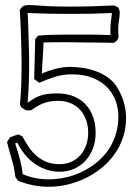

<svg xmlns="http://www.w3.org/2000/svg" viewBox="-20 -691 540 743"><path d="M82.5 -263.7 63.5 -273.9Q61.5 -276.9 60.1 -280Q58.6 -283.2 57.1 -286.1Q61 -325.2 62.3 -364.3Q63.5 -403.3 63.5 -442.9Q63.5 -451.2 63.2 -467.8Q63 -484.4 62.5 -504.9Q62 -525.4 61.3 -548.1Q60.5 -570.8 59.8 -591.3Q59.1 -611.8 58.1 -627.9Q57.1 -644 56.2 -651.4Q64.5 -665 71.5 -668.2Q78.6 -671.4 89.8 -671.4Q107.4 -671.4 127.4 -669.7Q147.5 -668 168 -667Q210.4 -665.5 252.4 -665.5Q294.9 -665.5 336.7 -666.7Q378.4 -668 421.4 -669.9Q425.3 -668 429.4 -666.3Q433.6 -664.6 437.5 -662.1Q440.9 -656.7 442.1 -651.6Q443.4 -646.5 443.4 -641.1Q443.4 -629.9 440.4 -612.3Q437.5 -594.7 437.5 -576.7Q437.5 -562 439 -547.9Q436 -537.6 432.4 -533.9Q428.7 -530.3 419.9 -524.9Q416 -525.4 400.9 -525.6Q385.7 -525.9 365.2 -526.1Q344.7 -526.4 321.5 -526.6Q298.3 -526.9 278.3 -527.1Q258.3 -527.3 244.1 -527.6Q230 -527.8 228 -527.8L148.4 -526.9Q147.9 -506.3 147 -492.7Q146 -479 145.3 -466.8Q144.5 -454.6 143.6 -440.9Q142.6 -427.2 142.1 -406.7Q168.9 -418 196 -425Q223.1 -432.1 252.4 -432.1Q276.4 -432.1 302.5 -428Q328.6 -423.8 352.8 -414.8Q377 -405.8 397.9 -390.9Q418.9 -376 432.6 -354Q450.7 -325.2 459.2 -295.2Q467.8 -265.1 467.8 -234.4Q467.8 -193.8 455.8 -158.4Q443.8 -123 422.6 -93.5Q401.4 -64 372.8 -40.8Q344.2 -17.6 311 -1.5Q277.8 14.6 241.7 23.2Q205.6 31.7 168.9 31.7Q138.2 31.7 109.4 26.1Q80.6 20.5 49.8 8.8L39.6 -5.9Q35.6 -40.5 25.6 -74Q15.6 -107.4 7.3 -141.1Q10.3 -146 12.9 -150.6Q15.6 -155.3 18.6 -159.7Q26.9 -162.6 34.7 -165.5Q42.5 -168.5 50.8 -170.9Q54.7 -168.9 58.8 -167.2Q63 -165.5 66.9 -163.1Q77.6 -142.6 90.6 -123Q103.5 -103.5 120.6 -88.6Q137.7 -73.7 159.7 -64.7Q181.6 -55.7 210.4 -55.7Q236.3 -55.7 256.8 -65.2Q277.3 -74.7 291.7 -91.3Q306.2 -107.9 313.7 -130.1Q321.3 -152.3 321.3 -177.7Q321.3 -202.1 314 -224.4Q306.6 -246.6 292 -263.7Q277.3 -280.8 255.4 -290.8Q233.4 -300.8 204.1 -300.8Q187.5 -300.8 173.6 -298.3Q159.7 -295.9 147.2 -291Q134.8 -286.1 123.3 -279.3Q111.8 -272.5 100.1 -264.2ZM91.8 -296.9Q105 -306.2 116.7 -312.5Q128.4 -318.8 141.1 -322.5Q153.8 -326.2 168.5 -327.9Q183.1 -329.6 201.2 -329.6Q238.8 -329.6 266.6 -317.6Q294.4 -305.7 313 -285.2Q331.5 -264.6 340.8 -236.8Q350.1 -209 350.1 -177.2Q350.1 -143.1 339.1 -115.2Q328.1 -87.4 309.3 -67.6Q290.5 -47.9 265.1 -37.1Q239.7 -26.4 210.9 -26.4Q183.1 -26.4 158.7 -34.9Q134.3 -43.5 113.3 -58.3Q92.3 -73.2 75.7 -94Q59.1 -114.7 46.9 -138.7Q44.4 -137.7 42.7 -137.2Q41 -136.7 38.6 -136.2Q43.5 -120.6 48.1 -106.2Q52.7 -91.8 56.4 -77.4Q60.1 -63 63 -48.3Q65.9 -33.7 67.9 -17.1Q90.3 -7.3 115.2 -2.2Q140.1 2.9 168.5 2.9Q200.7 2.9 233.2 -4.2Q265.6 -11.2 295.4 -25.4Q325.2 -39.6 351.3 -60.1Q377.4 -80.6 396.7 -107.4Q416 -134.3 427 -167.5Q438 -200.7 438 -239.3Q438 -271 427.5 -300.5Q417 -330.1 395 -352.8Q373 -375.5 339.1 -389.4Q305.2 -403.3 258.8 -403.3Q223.6 -403.3 193.6 -394Q163.6 -384.8 132.3 -370.6Q127 -374.5 122.3 -377.9Q117.7 -381.3 112.3 -384.8Q113.3 -423.8 114.3 -462.4Q115.2 -501 116.2 -539.6Q119.1 -543.5 122.1 -546.6Q125 -549.8 127.9 -553.2Q153.8 -555.7 179.9 -556.2Q206.1 -556.6 232.4 -557.1H303.2Q328.1 -557.1 353 -556.9Q377.9 -556.6 407.2 -555.2V-575.2Q407.2 -591.8 409.4 -608.4Q411.6 -625 413.1 -640.6Q374 -638.7 335.4 -637.9Q296.9 -637.2 258.3 -637.2Q215.3 -637.2 172.6 -637.9Q129.9 -638.7 86.9 -640.6Q87.4 -635.3 88.1 -621.1Q88.9 -606.9 89.4 -587.9Q89.8 -568.8 90.6 -547.6Q91.3 -526.4 91.8 -507.3Q92.3 -488.3 92.5 -473.6Q92.8 -459 92.8 -453.1Q92.8 -413.1 91.6 -373.3Q90.3 -333.5 86.9 -293.9Z"/></svg>

Font: XB Kayhan Pook
Style: Regular
Weight: 700
Designer: Behnam
Foundry: Irmug
Version: Version 7.300 2009